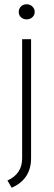

<svg xmlns="http://www.w3.org/2000/svg" viewBox="-20 -714 252 902"><path d="M35 168 15 134Q84 103 84 30V-530H126V29Q126 128 35 168ZM132 -633Q121 -623 105 -623Q89 -623 78.5 -633Q68 -643 68 -658Q68 -673 78.5 -683.5Q89 -694 105 -694Q121 -694 132 -683.5Q143 -673 143 -658Q143 -643 132 -633Z"/></svg>

Font: Roundo Light
Style: Regular
Weight: 300
Designer: Namrata Goyal (Gurmukhi), Shiva Nallaperumal (Latin)
Foundry: Indian Type Foundry
Version: Version 1.000;PS 1.0;hotconv 1.0.88;makeotf.lib2.5.647800